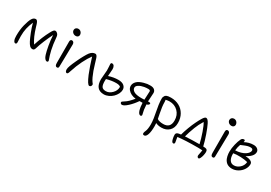

<svg xmlns="http://www.w3.org/2000/svg" viewBox="30 -1795 4425 3140"><g transform="rotate(30 2242.5 -225.5)"><path d="M111.8 11.2Q92.3 11.2 78.1 -19Q64 -49.3 64 -105Q64 -222.2 86.9 -312Q113.3 -416 140.4 -459Q167.5 -502 207 -502Q214.8 -502 221.7 -498.3Q228.5 -494.6 234.1 -487.1Q239.7 -479.5 244.1 -471.9Q248.5 -464.4 252.9 -452.1Q257.3 -439.9 260 -431.6Q262.7 -423.3 266.4 -410.2Q270 -397 272 -391.1Q322.8 -219.7 389.2 -126Q443.8 -296.9 511.2 -421.9Q533.2 -463.9 548.1 -480Q563 -496.1 579.1 -496.1Q597.2 -496.1 615.2 -480Q628.4 -468.8 636.2 -453.1Q644 -437.5 646 -408.2Q656.2 -281.2 678.2 -184.1Q688 -139.6 700.7 -99.4Q713.4 -59.1 721.2 -38.8Q729 -18.6 729 -14.2Q729 -3.4 723.1 3.2Q717.3 9.8 706.1 9.8Q685.5 9.8 667.2 -13.4Q648.9 -36.6 637.2 -74.2Q618.7 -133.8 602.1 -227.5Q585.4 -321.3 580.1 -417Q540 -337.4 502.4 -247.1Q464.8 -156.7 443.8 -84Q433.1 -46.9 400.9 -46.9Q370.6 -46.9 347.9 -69.8Q325.2 -92.8 303.2 -136.2Q279.8 -181.6 246.1 -266.8Q212.4 -352.1 193.8 -426.8Q160.6 -350.6 146.2 -285.2Q131.8 -219.7 131.8 -138.2Q131.8 -107.4 134 -68.1Q136.2 -28.8 136.2 -22.9Q136.2 11.2 111.8 11.2Z M906.7 -587.9Q874.5 -587.9 852.1 -607.9Q829.6 -627.9 829.6 -657.2Q829.6 -680.2 846.2 -696Q862.8 -711.9 887.7 -711.9Q920.4 -711.9 940.7 -689.2Q960.9 -666.5 960.9 -636.2Q960.9 -617.7 947.3 -602.8Q933.6 -587.9 906.7 -587.9ZM898.9 11.2Q878.9 11.2 869.9 -4.2Q860.8 -19.5 860.8 -53.2Q860.8 -178.2 860.4 -295.2Q859.9 -412.1 859.9 -454.1Q859.9 -473.6 868.2 -484.9Q876.5 -496.1 892.6 -496.1Q910.6 -496.1 922.9 -482.4Q935.1 -468.8 935.5 -444.8Q936 -403.3 931.9 -230.7Q927.7 -58.1 927.7 -21Q927.7 11.2 898.9 11.2Z M1084.5 12.2Q1068.8 12.2 1060.5 -3.4Q1052.2 -19 1052.2 -43Q1052.2 -88.4 1118.7 -230Q1148.4 -295.9 1181.9 -356.4Q1215.3 -417 1235.4 -442.9Q1278.3 -498 1333.5 -498Q1360.8 -498 1379.4 -445.8Q1388.2 -420.9 1409.4 -347.9Q1430.7 -274.9 1444.3 -238.8Q1485.8 -125 1522.5 -73.2Q1525.9 -68.8 1531.5 -61.5Q1537.1 -54.2 1539.3 -51Q1541.5 -47.9 1543.5 -43.7Q1545.4 -39.6 1545.4 -36.1Q1545.4 -15.6 1534.4 -3.4Q1523.4 8.8 1507.3 8.8Q1472.7 8.8 1408.7 -143.1Q1389.2 -189.9 1356.9 -281.7Q1324.7 -373.5 1308.6 -431.2Q1259.3 -366.2 1209.7 -265.6Q1160.2 -165 1122.6 -47.9Q1121.6 -44.9 1119.4 -38.1Q1117.2 -31.2 1116.2 -28.1Q1115.2 -24.9 1113 -19Q1110.8 -13.2 1109.4 -10.3Q1107.9 -7.3 1105.7 -2.9Q1103.5 1.5 1101.3 3.4Q1099.1 5.4 1096.4 7.8Q1093.8 10.3 1090.8 11.2Q1087.9 12.2 1084.5 12.2Z M1780.3 9.8Q1619.1 9.8 1619.1 -184.1Q1619.1 -207.5 1626 -267.6Q1632.8 -327.6 1632.8 -354Q1632.8 -389.2 1629.9 -427.2Q1627 -465.3 1627 -469.2Q1627 -485.4 1631.8 -491.7Q1636.7 -498 1649.9 -498Q1674.8 -498 1688.5 -475.3Q1702.1 -452.6 1702.1 -418.9Q1702.1 -398.9 1692.9 -285.2Q1785.2 -315.9 1874 -315.9Q1942.4 -315.9 1978.8 -285.9Q2015.1 -255.9 2015.1 -209Q2015.1 -171.9 1995.4 -132.6Q1975.6 -93.3 1943.8 -62Q1912.1 -30.8 1868.4 -10.5Q1824.7 9.8 1780.3 9.8ZM1687 -187Q1687 -113.8 1707.5 -82.8Q1728 -51.8 1784.2 -51.8Q1846.2 -51.8 1898.7 -104.5Q1951.2 -157.2 1951.2 -224.1Q1951.2 -235.4 1928.5 -244.1Q1905.8 -252.9 1870.1 -252.9Q1786.6 -252.9 1689 -225.1Q1687 -196.8 1687 -187Z M2124.5 9.8Q2110.4 9.8 2100.8 0.5Q2091.3 -8.8 2091.3 -21Q2091.3 -29.3 2100.6 -37.1Q2109.9 -44.9 2135.7 -61Q2193.8 -95.2 2269.5 -189Q2225.1 -193.4 2185.8 -211.9Q2146.5 -230.5 2120.6 -262.2Q2094.7 -293.9 2094.7 -332Q2094.7 -378.4 2132.1 -417.5Q2169.4 -456.5 2251.5 -480Q2291.5 -491.2 2315.7 -494.1Q2339.8 -497.1 2373.5 -497.1Q2423.8 -497.1 2450.2 -474.4Q2476.6 -451.7 2476.6 -416Q2476.6 -394.5 2471.9 -334Q2467.3 -273.4 2467.3 -252.9Q2502 -252.9 2509.3 -248.5Q2515.6 -244.6 2515.6 -236.8Q2515.6 -209.5 2469.7 -196.8Q2473.1 -138.7 2478.5 -101.1Q2481 -83.5 2489.3 -51Q2497.6 -18.6 2497.6 -13.2Q2497.6 -2.9 2491.5 4.2Q2485.4 11.2 2476.6 11.2Q2439.5 11.2 2418.5 -59.1Q2405.3 -103.5 2401.4 -188H2380.4H2344.7Q2290.5 -108.4 2226.1 -49.3Q2161.6 9.8 2124.5 9.8ZM2160.6 -337.9Q2160.6 -296.4 2204.6 -270.8Q2248.5 -245.1 2346.7 -245.1Q2367.2 -245.1 2401.4 -247.1Q2402.3 -272.5 2405.5 -333.3Q2408.7 -394 2408.7 -408.2Q2408.7 -432.1 2368.7 -432.1Q2332 -432.1 2294.4 -425.8Q2236.8 -415.5 2198.7 -391.6Q2160.6 -367.7 2160.6 -337.9Z M2689 261.2Q2673.8 261.2 2667 254.9Q2660.2 248.5 2660.2 232.9Q2660.2 222.7 2665.5 208.3Q2670.9 193.8 2677.7 178.2Q2684.6 162.6 2689.9 128.4Q2695.3 94.2 2695.3 49.8Q2695.3 2.4 2686.3 -59.6Q2677.2 -121.6 2666.3 -172.6Q2655.3 -223.6 2646.2 -288.3Q2637.2 -353 2637.2 -405.8Q2637.2 -440.4 2652.3 -451.2Q2655.3 -470.7 2682.9 -482.4Q2710.4 -494.1 2765.1 -494.1Q2851.6 -494.1 2920.2 -457.3Q2988.8 -420.4 3028.6 -351.1Q3068.4 -281.7 3068.4 -190.9Q3068.4 -96.7 3013.2 -43.5Q2958 9.8 2870.1 9.8Q2805.2 9.8 2760.3 -13.2Q2763.2 15.1 2763.2 45.9Q2763.2 148.9 2742.9 205.1Q2722.7 261.2 2689 261.2ZM2707 -383.8Q2707 -334 2713.4 -285.9Q2719.7 -237.8 2732.9 -172.4Q2746.1 -106.9 2750 -85Q2762.2 -76.2 2770.5 -71.8Q2778.8 -67.4 2804.4 -61.8Q2830.1 -56.2 2865.2 -56.2Q3000 -56.2 3000 -196.8Q3000 -299.8 2935.5 -364.5Q2871.1 -429.2 2772 -429.2Q2748.5 -429.2 2703.1 -419.9Q2707 -400.4 2707 -383.8Z M3648.9 141.1Q3635.3 141.1 3626.5 130.6Q3617.7 120.1 3617.7 106Q3617.7 100.1 3620.8 84Q3624 67.9 3628.9 42.7Q3633.8 17.6 3636.7 -3.9Q3573.7 -6.8 3553.7 -6.8Q3300.3 -6.8 3173.8 11.2Q3175.8 27.3 3179.9 50.5Q3184.1 73.7 3187 89.8Q3189.9 106 3189.9 110.8Q3189.9 120.6 3184.1 128.4Q3178.2 136.2 3168 136.2Q3150.9 136.2 3141.6 121.1Q3132.3 106 3126 80.1Q3115.7 38.1 3115.7 1Q3115.7 -40.5 3171.9 -48.8Q3173.8 -48.8 3186 -50.8Q3198.2 -52.7 3206.1 -53.2Q3225.1 -122.1 3254.6 -200.9Q3284.2 -279.8 3312 -335.9Q3329.1 -371.1 3339.8 -391.4Q3350.6 -411.6 3367.4 -439.9Q3384.3 -468.3 3398.9 -482.2Q3413.6 -496.1 3425.8 -496.1Q3442.9 -496.1 3458.7 -480Q3474.6 -463.9 3492.7 -428.2Q3521 -372.6 3560.1 -261.2Q3599.1 -149.9 3617.7 -65.9Q3638.2 -65.9 3657.7 -63Q3681.6 -60.1 3692.1 -47.1Q3702.6 -34.2 3702.6 -7.8Q3702.6 16.1 3695.6 50.5Q3688.5 85 3675.3 113Q3662.1 141.1 3648.9 141.1ZM3340.8 -252.9Q3297.9 -141.1 3276.9 -59.1Q3404.8 -66.9 3546.9 -66.9Q3526.9 -157.7 3488.5 -267.1Q3450.2 -376.5 3422.9 -416Q3368.7 -328.1 3340.8 -252.9Z M3847.7 -587.9Q3815.4 -587.9 3793 -607.9Q3770.5 -627.9 3770.5 -657.2Q3770.5 -680.2 3787.1 -696Q3803.7 -711.9 3828.6 -711.9Q3861.3 -711.9 3881.6 -689.2Q3901.9 -666.5 3901.9 -636.2Q3901.9 -617.7 3888.2 -602.8Q3874.5 -587.9 3847.7 -587.9ZM3839.8 11.2Q3819.8 11.2 3810.8 -4.2Q3801.8 -19.5 3801.8 -53.2Q3801.8 -178.2 3801.3 -295.2Q3800.8 -412.1 3800.8 -454.1Q3800.8 -473.6 3809.1 -484.9Q3817.4 -496.1 3833.5 -496.1Q3851.6 -496.1 3863.8 -482.4Q3876 -468.8 3876.5 -444.8Q3877 -403.3 3872.8 -230.7Q3868.7 -58.1 3868.7 -21Q3868.7 11.2 3839.8 11.2Z M4201.7 15.1Q4171.9 15.1 4147 7.3Q4122.1 -0.5 4104.7 -13.4Q4087.4 -26.4 4074 -44.9Q4060.5 -63.5 4052.5 -83Q4044.4 -102.5 4039.6 -125.5Q4034.7 -148.4 4032.7 -168.2Q4030.8 -188 4030.8 -209Q4030.8 -272 4048.3 -345.5Q4065.9 -418.9 4089.8 -467.8Q4105.5 -500 4140.6 -500Q4158.7 -500 4158.7 -480Q4158.7 -471.7 4153.8 -457Q4234.4 -501 4319.8 -501Q4367.7 -501 4395.3 -478Q4422.9 -455.1 4422.9 -422.9Q4422.9 -379.4 4387 -340.6Q4351.1 -301.8 4294.9 -275.9Q4432.6 -267.6 4432.6 -200.2Q4432.6 -146.5 4400.1 -96.4Q4367.7 -46.4 4314 -15.6Q4260.3 15.1 4201.7 15.1ZM4294.9 -440.9Q4282.7 -440.9 4269 -438.7Q4255.4 -436.5 4245.4 -434.3Q4235.4 -432.1 4217.5 -425.5Q4199.7 -418.9 4191.7 -415.8Q4183.6 -412.6 4160.2 -402.6Q4136.7 -392.6 4127.9 -389.2Q4107.9 -336.4 4101.6 -272Q4156.2 -273.9 4202.9 -287.4Q4249.5 -300.8 4279.3 -320.1Q4309.1 -339.4 4325.9 -361.8Q4342.8 -384.3 4342.8 -405.8Q4342.8 -440.9 4294.9 -440.9ZM4097.7 -202.1Q4097.7 -132.3 4124.3 -90.1Q4150.9 -47.9 4204.6 -47.9Q4263.7 -47.9 4313.2 -93.3Q4362.8 -138.7 4367.7 -204.1Q4310.5 -219.2 4233.4 -222.4Q4156.2 -225.6 4097.7 -214.8Z"/></g></svg>

Font: Shantell Sans Normal
Style: Regular
Weight: 300
Designer: Stephen Nixon, Anya Danilova, Shantell Martin
Foundry: Arrow Type
Version: Version 1.006;[559af2be0]